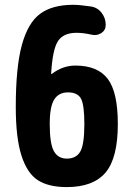

<svg xmlns="http://www.w3.org/2000/svg" viewBox="-20 -760 540 790"><path d="M254.9 -107.4Q293.9 -107.4 310.5 -136.7Q327.1 -166 327.1 -250Q327.1 -329.1 313 -354.5Q298.8 -379.9 259.8 -379.9Q221.7 -379.9 203.1 -350.6Q184.6 -321.3 184.6 -250Q184.6 -168.9 201.7 -138.2Q218.8 -107.4 254.9 -107.4ZM290 -490.2Q381.8 -490.2 423.3 -435.5Q464.8 -380.9 464.8 -250Q464.8 -109.4 414.1 -49.8Q363.3 9.8 254.9 9.8Q179.7 9.8 135.7 -18.6Q91.8 -46.9 68.4 -119.6Q44.9 -192.4 44.9 -320.3Q44.9 -482.4 69.8 -574.2Q94.7 -666 145 -703.1Q195.3 -740.2 280.3 -740.2Q307.6 -740.2 353.5 -733.4Q380.9 -729.5 397.9 -707.5Q415 -685.5 415 -658.2Q415 -635.7 397 -624Q378.9 -612.3 357.4 -617.2Q323.2 -625 294.9 -625Q241.2 -625 218.8 -591.3Q196.3 -557.6 190.4 -457Q190.4 -455.1 191.4 -455.1Q192.4 -455.1 193.4 -456.1Q238.3 -490.2 290 -490.2Z"/></svg>

Font: Rounded-X Mgen+ 2m bold
Style: Bold
Weight: 700
Designer: [Source Han Sans]
Ryoko NISHIZUKA  (kana & ideographs); Paul D. Hunt (Latin, Greek & Cyrillic); Wenlong ZHANG  (bopomofo
Version: Version 1.059.20150602